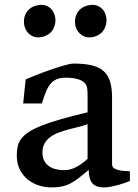

<svg xmlns="http://www.w3.org/2000/svg" viewBox="-20 -775 576 804"><path d="M50.3 -124Q50.3 -144.5 54 -161.6Q57.6 -178.7 68.6 -193.6Q79.6 -208.5 99.9 -221.9Q120.1 -235.4 153.1 -248.5Q186 -261.7 233.4 -275.4Q280.8 -289.1 346.7 -304.7V-379.4Q346.7 -393.1 345 -405.5Q343.3 -418 334.5 -427.5Q325.7 -437 307.4 -443.1Q289.1 -449.2 256.3 -449.7Q232.9 -449.7 217.3 -443.1Q201.7 -436.5 190.7 -422.9Q179.7 -409.2 171.6 -388.9Q163.6 -368.7 155.3 -341.8H77.1L87.4 -442.4Q103.5 -449.2 122.6 -457Q141.6 -464.8 161.4 -472.2Q181.2 -479.5 200.7 -486.1Q220.2 -492.7 237.1 -497.8Q253.9 -502.9 267.1 -505.9Q280.3 -508.8 287.6 -508.8Q331.5 -508.8 362.1 -502Q392.6 -495.1 412.1 -478.8Q431.6 -462.4 440.4 -435.3Q449.2 -408.2 449.2 -368.2V-87.4Q449.2 -74.2 460.9 -68.4Q472.7 -62.5 486.6 -60.5Q500.5 -58.6 512.2 -58.6Q523.9 -58.6 523.9 -57.6V-17.1Q514.2 -13.2 501.2 -8.5Q488.3 -3.9 473.6 0Q459 3.9 444.1 6.8Q429.2 9.8 415.5 9.8Q380.9 9.8 366.2 -8.3Q351.6 -26.4 351.6 -63.5Q328.1 -43.9 310.3 -30Q292.5 -16.1 275.6 -7.3Q258.8 1.5 239.7 5.6Q220.7 9.8 195.3 9.8Q169.9 9.8 144 2Q118.2 -5.9 97.4 -22.2Q76.7 -38.6 63.5 -64Q50.3 -89.4 50.3 -124ZM157.7 -136.2Q157.7 -116.7 164.8 -102.8Q171.9 -88.9 184.1 -79.8Q196.3 -70.8 213.1 -66.7Q230 -62.5 249 -62.5Q275.4 -62.5 300.8 -76.4Q326.2 -90.3 346.7 -109.9V-254.9Q329.1 -248.5 308.1 -243.4Q287.1 -238.3 266.1 -232.7Q245.1 -227.1 225.6 -219.7Q206.1 -212.4 190.9 -201.4Q175.8 -190.4 166.7 -174.6Q157.7 -158.7 157.7 -136.2ZM375.5 -621.6Q360.4 -617.2 347.2 -618.9Q334 -620.6 323.5 -627.2Q313 -633.8 305.9 -644Q298.8 -654.3 295.9 -667Q293 -680.2 294.4 -693.4Q295.9 -706.5 301.8 -718Q307.6 -729.5 318.4 -738.3Q329.1 -747.1 344.7 -751.5Q374.5 -759.8 396.2 -746.8Q418 -733.9 424.3 -706.1Q427.2 -693.8 425.5 -680.7Q423.8 -667.5 418 -655.8Q412.1 -644 401.4 -635Q390.6 -626 375.5 -621.6ZM161.6 -621.6Q146.5 -617.2 133.3 -618.9Q120.1 -620.6 109.6 -627.2Q99.1 -633.8 92 -644Q85 -654.3 82 -667Q79.1 -680.2 80.6 -693.4Q82 -706.5 87.9 -718Q93.8 -729.5 104.5 -738.3Q115.2 -747.1 130.9 -751.5Q160.6 -759.8 182.4 -746.8Q204.1 -733.9 210.4 -706.1Q213.4 -693.8 211.7 -680.7Q210 -667.5 204.1 -655.8Q198.2 -644 187.5 -635Q176.8 -626 161.6 -621.6Z"/></svg>

Font: Donegal One
Style: Regular
Weight: 400
Designer: Gary Lonergan
Foundry: Sorkin Type Co.
Version: Version 1.004